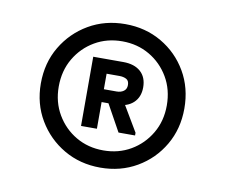

<svg xmlns="http://www.w3.org/2000/svg" viewBox="-56 -779 657 560"><g transform="rotate(10 272.5 -499.5)"><path d="M273 -287Q213 -287 165 -315Q117 -343 88.5 -391Q60 -439 60 -499Q60 -560 88.5 -608Q117 -656 165 -684Q213 -712 273 -712Q333 -712 381 -684Q429 -656 457 -608Q485 -560 485 -499Q485 -439 457 -391Q429 -343 381 -315Q333 -287 273 -287ZM273 -338Q318 -338 354 -359Q390 -380 411.5 -416.5Q433 -453 433 -499Q433 -546 411.5 -582.5Q390 -619 354 -640Q318 -661 273 -661Q228 -661 192 -640Q156 -619 134.5 -582.5Q113 -546 113 -499Q113 -453 134.5 -416.5Q156 -380 192 -359Q228 -338 273 -338ZM308 -397 256 -491H306L357 -405V-397ZM197 -397V-602H286Q319 -602 337.5 -585.5Q356 -569 356 -539Q356 -510 337.5 -493Q319 -476 286 -476H244V-397ZM244 -514H282Q294 -514 302.5 -520Q311 -526 311 -538Q311 -551 302.5 -555.5Q294 -560 282 -560H244Z"/></g></svg>

Font: Fustat
Style: Regular
Weight: 400
Designer: Mohamed Gaber, Khaled Hosny, Laura Garcia Mut
Foundry: Kief Type Foundry, Alif Type Foundry, Hard Type Foundry
Version: Version 1.007